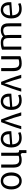

<svg xmlns="http://www.w3.org/2000/svg" viewBox="2158 -2740 719 5074"><g transform="rotate(-90 2517.0 -202.5)"><path d="M498 -263C498 -101 416 13 273 13C129 13 48 -101 48 -263C48 -426 129 -542 272 -542C416 -542 498 -426 498 -263ZM414 -263C414 -378 375 -478 273 -478C171 -478 130 -378 130 -263C130 -147 171 -52 273 -52C375 -52 414 -147 414 -263Z M1019 -530V-144C1019 -79 1017 -55 1087 -55V137H1010V9C991 6 979 -3 971 -16C940 -2 884 12 824 12C658 12 625 -86 625 -227V-530H706V-238C706 -119 725 -53 832 -53C880 -53 921 -60 938 -69V-530Z M1587 -263 1239 -237C1246 -116 1302 -54 1411 -54C1475 -54 1519 -70 1544 -83L1562 -21C1535 -5 1477 12 1406 12C1245 12 1157 -88 1157 -265C1157 -449 1259 -542 1380 -542C1509 -542 1587 -459 1587 -321ZM1509 -315C1508 -426 1460 -478 1380 -478C1298 -478 1241 -411 1238 -294Z M1640 0C1695 -187 1764 -370 1827 -532H1898C1963 -369 2030 -187 2086 0H1999C1966 -124 1922 -262 1879 -383C1872 -405 1863 -433 1860 -443C1857 -432 1849 -405 1842 -383C1800 -262 1753 -123 1721 0Z M2580 -263 2232 -237C2239 -116 2295 -54 2404 -54C2468 -54 2512 -70 2537 -83L2555 -21C2528 -5 2470 12 2399 12C2238 12 2150 -88 2150 -265C2150 -449 2252 -542 2373 -542C2502 -542 2580 -459 2580 -321ZM2502 -315C2501 -426 2453 -478 2373 -478C2291 -478 2234 -411 2231 -294Z M2633 0C2688 -187 2757 -370 2820 -532H2891C2956 -369 3023 -187 3079 0H2992C2959 -124 2915 -262 2872 -383C2865 -405 2856 -433 2853 -443C2850 -432 2842 -405 2835 -383C2793 -262 2746 -123 2714 0Z M3569 -25C3531 -7 3466 12 3374 12C3209 12 3174 -87 3174 -227V-530H3256V-247C3256 -125 3274 -53 3382 -53C3430 -53 3468 -61 3487 -71V-530H3569Z M4439 2H4358V-286C4358 -393 4355 -476 4245 -476C4186 -476 4145 -453 4122 -430C4128 -386 4131 -331 4131 -283V2H4050V-288C4050 -405 4044 -477 3928 -477C3877 -477 3844 -470 3823 -461V2H3742V-507C3787 -525 3843 -541 3934 -541C4009 -541 4057 -518 4088 -480C4117 -507 4174 -541 4255 -541C4433 -541 4439 -409 4439 -300Z M4997 -263 4649 -237C4656 -116 4712 -54 4821 -54C4885 -54 4929 -70 4954 -83L4972 -21C4945 -5 4887 12 4816 12C4655 12 4567 -88 4567 -265C4567 -449 4669 -542 4790 -542C4919 -542 4997 -459 4997 -321ZM4919 -315C4918 -426 4870 -478 4790 -478C4708 -478 4651 -411 4648 -294Z"/></g></svg>

Font: Repo Regular
Style: Regular
Weight: 400
Designer: Stefan Peev
Foundry: Context Ltd
Version: Version 1.502